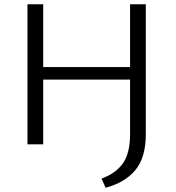

<svg xmlns="http://www.w3.org/2000/svg" viewBox="-20 -678 827 902"><path d="M665 -658V-47Q665 62 616 121Q567 180 476 204L457 161Q525 136 558 88.5Q591 41 591 -47V-304H183V0H109V-658H183V-363H591V-658Z"/></svg>

Font: Ysabeau SC
Style: Regular
Weight: 400
Designer: Christian Thalmann (Catharsis Fonts)
Version: Version 0.003